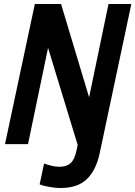

<svg xmlns="http://www.w3.org/2000/svg" viewBox="-20 -720 676 959"><path d="M283 219Q266 219 246.5 216.5Q227 214 208.5 210Q190 206 178 201L200 97Q221 104 240 108.5Q259 113 276 113Q313 113 333 94.5Q353 76 362 32L368 4L220 -481L120 0H5L154 -700H285L425 -234L522 -700H636L478 45Q460 130 414 174.5Q368 219 283 219Z"/></svg>

Font: Red Hat Mono SemiBold
Style: Italic
Weight: 600
Italic angle: -12°
Monospace: yes
Designer: Pentagram, MCKL
Foundry: MCKL
Version: Version 1.030